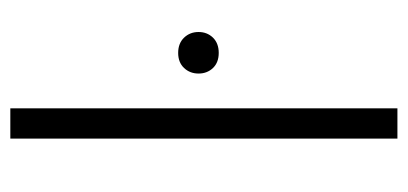

<svg xmlns="http://www.w3.org/2000/svg" viewBox="-229 -561 790 372"><g transform="rotate(-90 166.0 -375.0)"><path d="M142.1 -750V0H83.5V-750ZM209.5 -385.3Q209.5 -401.9 220.2 -413.3Q231 -424.8 249.5 -424.8Q268.1 -424.8 279.1 -413.3Q290 -401.9 290 -385.3Q290 -368.7 279.1 -357.4Q268.1 -346.2 249.5 -346.2Q231 -346.2 220.2 -357.4Q209.5 -368.7 209.5 -385.3Z"/></g></svg>

Font: Vazirmatn RD FD ExtraLight
Style: Regular
Weight: 200
Designer: Saber Rastikerdar
Foundry: Saber Rastikerdar
Version: Version 33.003